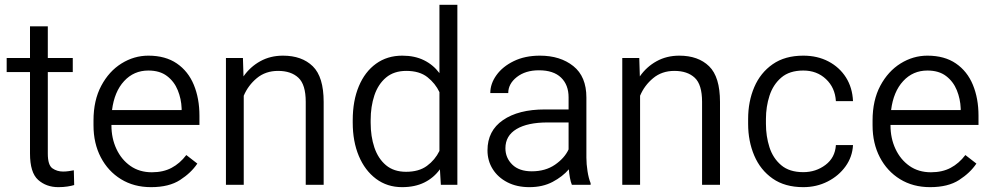

<svg xmlns="http://www.w3.org/2000/svg" viewBox="-20 -770 4135 800"><path d="M283.2 -528.3V-469.7H179.2V-129.9Q179.2 -82 198.5 -68.6Q217.8 -55.2 242.7 -55.2Q255.4 -55.2 267.6 -57.1Q279.8 -59.1 287.6 -60.5L289.1 1Q278.3 4.4 261 7.1Q243.7 9.8 223.1 9.8Q172.9 9.8 138.9 -20.5Q105 -50.8 105 -130.4V-469.7H7.8V-528.3H105V-660.2H179.2V-528.3Z M609.4 9.8Q538.1 9.8 484.1 -23.4Q430.2 -56.6 399.9 -114.7Q369.6 -172.9 369.6 -247.6V-268.1Q369.6 -352.1 401.9 -412.6Q434.1 -473.1 486.3 -505.6Q538.6 -538.1 598.1 -538.1Q669.4 -538.1 716.8 -505.6Q764.2 -473.1 787.6 -416.5Q811 -359.9 811 -287.6V-249.5H444.3V-247.6Q444.3 -193.8 465.1 -149.4Q485.8 -105 523.4 -78.6Q561 -52.2 612.8 -52.2Q660.2 -52.2 694.8 -70.6Q729.5 -88.9 756.3 -124L802.2 -88.4Q776.4 -49.8 730.2 -20Q684.1 9.8 609.4 9.8ZM598.1 -476.1Q537.6 -476.1 497.1 -432.1Q456.5 -388.2 446.8 -311.5H736.8V-318.4Q735.4 -357.9 720.7 -394Q706.1 -430.2 676 -453.1Q646 -476.1 598.1 -476.1Z M1138.7 -474.6Q1086.4 -474.6 1050 -444.3Q1013.7 -414.1 995.6 -371.1V0H921.4V-528.3H992.2L994.6 -451.7Q1022.5 -491.7 1064.5 -514.9Q1106.4 -538.1 1159.2 -538.1Q1237.8 -538.1 1283.2 -493.9Q1328.6 -449.7 1328.6 -345.2V0H1253.9V-345.7Q1253.9 -417.5 1223.4 -446Q1192.9 -474.6 1138.7 -474.6Z M1449.7 -258.8V-269Q1449.7 -350.1 1475.1 -410.6Q1500.5 -471.2 1546.9 -504.6Q1593.3 -538.1 1656.2 -538.1Q1708 -538.1 1746.6 -519Q1785.2 -500 1811 -465.3V-750H1885.7V0H1816.9L1813 -64.5Q1787.1 -28.8 1747.8 -9.5Q1708.5 9.8 1655.3 9.8Q1593.3 9.8 1546.9 -24.9Q1500.5 -59.6 1475.1 -120.1Q1449.7 -180.7 1449.7 -258.8ZM1524.4 -269V-258.8Q1524.4 -201.7 1540 -155.3Q1555.7 -108.9 1588.4 -81.5Q1621.1 -54.2 1671.9 -54.2Q1725.6 -54.2 1759 -78.9Q1792.5 -103.5 1811 -141.1V-386.2Q1793.9 -422.4 1761 -448.5Q1728 -474.6 1672.9 -474.6Q1621.6 -474.6 1588.6 -447Q1555.7 -419.4 1540 -372.8Q1524.4 -326.2 1524.4 -269Z M2362.8 0Q2357.9 -11.7 2354.7 -29.1Q2351.6 -46.4 2350.1 -64.5Q2324.2 -34.2 2282.7 -12.2Q2241.2 9.8 2186 9.8Q2133.3 9.8 2094 -10.5Q2054.7 -30.8 2033 -65.4Q2011.2 -100.1 2011.2 -143.6Q2011.2 -225.1 2075.7 -269.5Q2140.1 -314 2250.5 -314H2349.1V-364.7Q2349.1 -416.5 2317.6 -446.8Q2286.1 -477.1 2225.6 -477.1Q2169.4 -477.1 2133.5 -449Q2097.7 -420.9 2097.7 -382.3H2022.9Q2022.9 -421.4 2048.6 -457Q2074.2 -492.7 2120.8 -515.4Q2167.5 -538.1 2229.5 -538.1Q2314.5 -538.1 2368.9 -494.6Q2423.3 -451.2 2423.3 -363.8V-113.3Q2423.3 -86.4 2428 -56.6Q2432.6 -26.9 2440.9 -6.8V0ZM2195.8 -56.2Q2252.4 -56.2 2292.5 -83.7Q2332.5 -111.3 2349.1 -147.5V-259.8H2261.7Q2178.2 -259.8 2132.1 -232.2Q2085.9 -204.6 2085.9 -152.3Q2085.9 -112.3 2114.5 -84.2Q2143.1 -56.2 2195.8 -56.2Z M2790 -474.6Q2737.8 -474.6 2701.4 -444.3Q2665 -414.1 2647 -371.1V0H2572.8V-528.3H2643.6L2646 -451.7Q2673.8 -491.7 2715.8 -514.9Q2757.8 -538.1 2810.5 -538.1Q2889.2 -538.1 2934.6 -493.9Q2980 -449.7 2980 -345.2V0H2905.3V-345.7Q2905.3 -417.5 2874.8 -446Q2844.2 -474.6 2790 -474.6Z M3327.1 -52.7Q3379.4 -52.7 3419.4 -82.8Q3459.5 -112.8 3462.9 -165.5H3534.2Q3531.7 -116.7 3503.2 -76.9Q3474.6 -37.1 3428.5 -13.7Q3382.3 9.8 3327.1 9.8Q3250.5 9.8 3199.5 -25.9Q3148.4 -61.5 3122.8 -121.6Q3097.2 -181.6 3097.2 -253.9V-274.4Q3097.2 -347.2 3122.8 -407Q3148.4 -466.8 3199.5 -502.4Q3250.5 -538.1 3327.1 -538.1Q3386.2 -538.1 3432.1 -513.9Q3478 -489.7 3504.9 -447.3Q3531.7 -404.8 3534.2 -348.6H3462.9Q3459.5 -404.8 3421.6 -440.4Q3383.8 -476.1 3327.1 -476.1Q3269.5 -476.1 3235.4 -446.8Q3201.2 -417.5 3186.3 -371.3Q3171.4 -325.2 3171.4 -274.4V-253.9Q3171.4 -202.6 3186 -156.7Q3200.7 -110.8 3234.9 -81.8Q3269 -52.7 3327.1 -52.7Z M3855.5 9.8Q3784.2 9.8 3730.2 -23.4Q3676.3 -56.6 3646 -114.7Q3615.7 -172.9 3615.7 -247.6V-268.1Q3615.7 -352.1 3647.9 -412.6Q3680.2 -473.1 3732.4 -505.6Q3784.7 -538.1 3844.2 -538.1Q3915.5 -538.1 3962.9 -505.6Q4010.3 -473.1 4033.7 -416.5Q4057.1 -359.9 4057.1 -287.6V-249.5H3690.4V-247.6Q3690.4 -193.8 3711.2 -149.4Q3731.9 -105 3769.5 -78.6Q3807.1 -52.2 3858.9 -52.2Q3906.2 -52.2 3940.9 -70.6Q3975.6 -88.9 4002.4 -124L4048.3 -88.4Q4022.5 -49.8 3976.3 -20Q3930.2 9.8 3855.5 9.8ZM3844.2 -476.1Q3783.7 -476.1 3743.2 -432.1Q3702.6 -388.2 3692.9 -311.5H3982.9V-318.4Q3981.4 -357.9 3966.8 -394Q3952.1 -430.2 3922.1 -453.1Q3892.1 -476.1 3844.2 -476.1Z"/></svg>

Font: Vazirmatn RD UI Light
Style: Regular
Weight: 300
Designer: Saber Rastikerdar
Foundry: Saber Rastikerdar
Version: Version 33.003